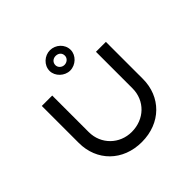

<svg xmlns="http://www.w3.org/2000/svg" viewBox="-225 -1176 1409 1409"><g transform="rotate(-45 479.5 -471.0)"><path d="M478 -737C536 -737 588 -786 588 -842C588 -902 536 -948 478 -948C422 -948 369 -902 369 -842C369 -786 422 -737 478 -737ZM478 -796C451 -796 429 -817 429 -842C429 -870 451 -889 478 -889C505 -889 528 -873 528 -842C528 -817 506 -796 478 -796ZM479 6C677 6 812 -131 812 -317V-701H709V-322C709 -194 611 -99 479 -99C355 -99 255 -194 255 -322V-701H147V-317C147 -131 282 6 479 6Z"/></g></svg>

Font: Lexend Peta
Style: Regular
Weight: 400
Designer: Bonnie Shaver-Troup, Thomas Jockin
Foundry: Lexend
Version: Version 1.007